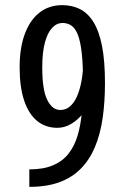

<svg xmlns="http://www.w3.org/2000/svg" viewBox="-20 -727 490 747"><path d="M221.9 -707Q260.5 -707 291.1 -691.6Q321.7 -676.3 343.5 -641.4Q365.4 -606.5 376.9 -548.2Q388.4 -490 388.4 -403.7Q388.4 -330.2 379.4 -267.8Q370.3 -205.4 349.8 -155.9Q329.2 -106.4 295.1 -71.5Q261.1 -36.5 211.5 -18.2Q161.9 0 94.1 0V-68Q148.5 -68 185.6 -83.6Q222.7 -99.1 246 -128.4Q269.4 -157.7 281.7 -198.9Q294.1 -240 298.6 -291.8Q303.1 -343.6 303.1 -403.7Q303.1 -474.6 298.1 -520.1Q293.1 -565.6 283 -591.4Q273 -617.1 258 -627.3Q243 -637.6 223.6 -637.6Q200.4 -637.6 182.5 -618.3Q164.6 -599.1 154.5 -560.7Q144.4 -522.4 144.4 -464.6Q144.4 -376.9 164 -338Q183.6 -299.1 214.6 -299.1Q236.1 -299.1 251.9 -312.7Q267.7 -326.2 278.4 -349.5Q289 -372.7 295.2 -402.5Q301.4 -432.3 303.4 -464.7L359.3 -430.7Q355.1 -388.4 340.7 -351.8Q326.3 -315.3 304.8 -287.9Q283.2 -260.4 257.2 -245.1Q231.1 -229.7 203.6 -229.7Q157.2 -229.7 124.3 -256.6Q91.4 -283.6 73.9 -336Q56.4 -388.5 56.4 -465Q56.4 -540.9 76.6 -595.2Q96.9 -649.4 133.9 -678.2Q171 -707 221.9 -707Z"/></svg>

Font: League Mono Thin Condensed
Style: Regular
Weight: 100
Width: 1
Designer: Tyler Finck
Foundry: The League of Moveable Type / Tyler Finck
Version: Version 2.300;RELEASE